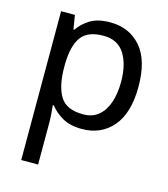

<svg xmlns="http://www.w3.org/2000/svg" viewBox="-116 -637 846 967"><g transform="rotate(15 307.5 -153.0)"><path d="M340 -546Q439 -546 499.5 -477Q560 -408 560 -269Q560 -132 499.5 -61Q439 10 339 10Q277 10 236.5 -13.5Q196 -37 173 -68H167Q169 -51 171 -25Q173 1 173 20V240H85V-536H157L169 -463H173Q197 -498 236 -522Q275 -546 340 -546ZM324 -472Q242 -472 208.5 -426Q175 -380 173 -286V-269Q173 -170 205.5 -116.5Q238 -63 326 -63Q375 -63 406.5 -90Q438 -117 453.5 -163.5Q469 -210 469 -270Q469 -362 433.5 -417Q398 -472 324 -472Z"/></g></svg>

Font: Noto Sans Ugaritic
Style: Regular
Weight: 400
Designer: Monotype Design Team
Foundry: Monotype Imaging Inc.
Version: Version 2.001; ttfautohint (v1.8.4.7-5d5b)